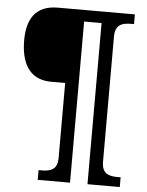

<svg xmlns="http://www.w3.org/2000/svg" viewBox="-58 -807 740 965"><g transform="rotate(5 311.5 -324.5)"><path d="M169 111H332V-702H420V111H583V62H570C525 62 488 54 488 -9V-639C488 -702 525 -711 570 -711H583V-760H195C82 -760 40 -689 40 -582C40 -478 76 -386 193 -386H264V-9C264 54 227 62 182 62H169Z"/></g></svg>

Font: Noto Serif Georgian SemiBold
Style: Regular
Weight: 600
Designer: Monotype Design Team, Akaki Razmadze
Foundry: Google LLC
Version: Version 2.003